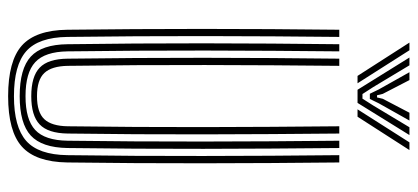

<svg xmlns="http://www.w3.org/2000/svg" viewBox="-295 -716 1018 468"><g transform="rotate(90 214.0 -482.0)"><path d="M214.5 7.2Q128.8 7.2 91.1 -26.2Q53.5 -59.8 52.5 -137Q50.5 -298.8 50.5 -465.1Q50.5 -631.5 52.5 -800H70Q68.2 -641.2 68 -473.1Q67.8 -305 70 -137.2Q71 -66.8 104.9 -36.9Q138.8 -7 214.5 -7Q289.5 -7 323.4 -36.9Q357.2 -66.8 358.2 -137.2Q360.5 -301 360.2 -467.4Q360 -633.8 358.2 -800H376Q377.8 -633.8 378 -468.8Q378.2 -303.8 376 -137Q374.8 -59.8 337.2 -26.2Q299.8 7.2 214.5 7.2ZM214.5 -21Q147.5 -21 118 -48Q88.5 -75 87.8 -137.5Q85.5 -303.2 85.6 -468.4Q85.8 -633.5 87.8 -800H105.2Q103.5 -639.8 103.2 -472.2Q103 -304.8 105.2 -137.8Q106 -82.5 131.5 -58.9Q157 -35.2 214.5 -35.2Q271.5 -35.2 296.9 -58.9Q322.2 -82.5 323 -137.8Q325.2 -301.5 325 -467.5Q324.8 -633.5 323 -800H340.8Q342.5 -633.2 342.8 -468.8Q343 -304.2 340.8 -137.5Q339.8 -75 310.4 -48Q281 -21 214.5 -21ZM214.5 -49.2Q166.2 -49.2 144.9 -69.8Q123.5 -90.2 123 -138Q120.8 -303.8 120.9 -468.6Q121 -633.5 123 -800H140.5Q138.8 -641.2 138.5 -472.8Q138.2 -304.2 140.5 -138.2Q141.2 -98.8 158 -81Q174.8 -63.2 214.5 -63.2Q253.8 -63.2 270.5 -81Q287.2 -98.8 287.8 -138.2Q290 -303 289.8 -468.2Q289.5 -633.5 287.8 -800H305.5Q307.2 -632.8 307.5 -468.5Q307.8 -304.2 305.5 -138Q304.8 -90 283.2 -69.6Q261.8 -49.2 214.5 -49.2ZM83.8 -971H102.5L183 -844.5H165ZM120.2 -971H139.2L192.2 -882.8L209.2 -856.5H220.5L237.2 -882.8L290.2 -971H309.2L230.8 -844.5H198.8ZM156 -971H175.2L208.8 -906L212.2 -892H217.5L220.8 -906L254.8 -971H273.8L231.8 -896.2L221.2 -874.5H208.5L198 -896.2ZM327 -971H345.8L264.5 -844.5H246.5Z"/></g></svg>

Font: Big Shoulders Inline Text Medium
Style: Regular
Weight: 500
Designer: Patric King
Foundry: XO Type Co
Version: Version 1.000